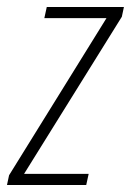

<svg xmlns="http://www.w3.org/2000/svg" viewBox="-47 -530 375 550"><path d="M-27 0 -21 -28 258 -478H80L87 -510H308L302 -482L22 -32H207L200 0Z"/></svg>

Font: Saira ExtraCondensed Thin
Style: Italic
Weight: 250
Width: 2
Italic angle: -12°
Designer: Hector Gatti with collaboration of the Omnibus-Type team
Foundry: Omnibus-Type
Version: Version 1.101